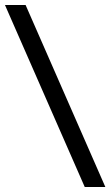

<svg xmlns="http://www.w3.org/2000/svg" viewBox="-75 -729 439 764"><path d="M26.9 -709 344.2 15.1H262.2L-55.2 -709Z"/></svg>

Font: Stardos Stencil
Style: Regular
Weight: 400
Version: Version 1.000